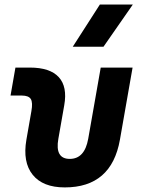

<svg xmlns="http://www.w3.org/2000/svg" viewBox="-20 -815 626 845"><path d="M265.1 9.8Q168.5 9.8 123.8 -45.9Q79.1 -101.6 96.2 -200.2L118.2 -326.2Q125 -363.8 115.5 -379.2Q106 -394.5 75.7 -394.5H26.4L47.9 -517.6H111.3Q200.2 -517.6 238.8 -475.3Q277.3 -433.1 262.7 -351.6L236.8 -204.1Q221.2 -115.7 287.1 -115.7Q352.5 -115.7 368.2 -204.1L423.3 -517.6H563.5L507.8 -200.2Q470.7 9.8 265.1 9.8ZM300.3 -609.4 419.4 -794.9H564.5L435.5 -609.4Z"/></svg>

Font: Cascadia Code PL
Style: Bold Italic
Weight: 700
Italic angle: -10°
Monospace: yes
Designer: Aaron Bell
Foundry: Saja Typeworks
Version: Version 2404.023; ttfautohint (v1.8.4)